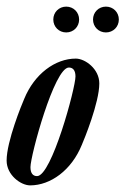

<svg xmlns="http://www.w3.org/2000/svg" viewBox="-72 -553 379 580"><path d="M1 -254C-6 -238 -52 -126 -52 -68C-52 -24 -9 7 19 7C81 7 144 -39 175 -115C182 -131 228 -243 228 -301C228 -345 185 -376 157 -376C95 -376 32 -330 1 -254ZM136 -349C148 -349 156 -341 156 -322C156 -287 84 -21 40 -21C28 -21 20 -29 20 -48C20 -83 92 -349 136 -349ZM89 -494C89 -472 106 -455 128 -455C150 -455 167 -472 167 -494C167 -516 150 -533 128 -533C106 -533 89 -516 89 -494ZM209 -494C209 -472 226 -455 248 -455C270 -455 287 -472 287 -494C287 -516 270 -533 248 -533C226 -533 209 -516 209 -494Z"/></svg>

Font: Romanesco
Style: Regular
Weight: 400
Designer: Astigmatic (AOETI)
Foundry: Astigmatic (AOETI)
Version: Version 1.000